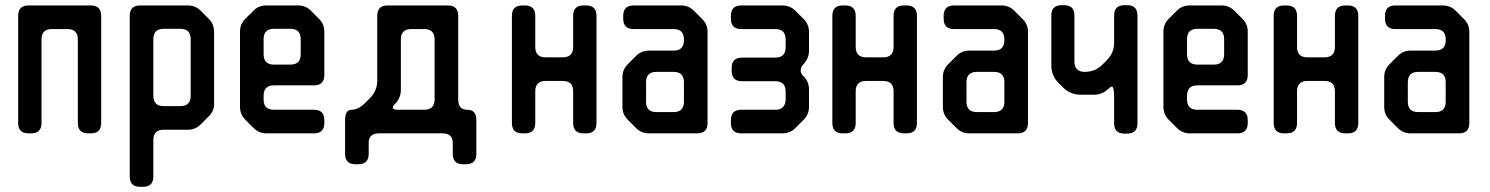

<svg xmlns="http://www.w3.org/2000/svg" viewBox="-20 -506 5743 740"><path d="M50 -32Q50 8 90 8H100Q140 8 140 -32V-354Q140 -394 180 -394H240Q280 -394 280 -354V-32Q280 8 320 8H330Q370 8 370 -32V-445Q370 -485 330 -485H90Q50 -485 50 -445Z M520 214H531Q571 214 571 174V34Q571 -6 611 -6H704Q733 -6 753 -26L785 -58Q807 -80 805 -108V-384Q805 -413 785 -433L753 -465Q733 -485 704 -485H520Q480 -485 480 -445V174Q480 214 520 214ZM571 -137V-355Q571 -395 611 -395H675Q715 -395 715 -355V-137Q715 -97 675 -97H611Q571 -97 571 -137Z M957 -13Q978 8 1006 8H1190Q1230 8 1230 -32V-43Q1230 -83 1190 -83H1036Q996 -83 996 -123V-137Q996 -177 1036 -177H1190Q1230 -177 1230 -217V-384Q1230 -413 1210 -433L1178 -465Q1158 -485 1129 -485H1006Q977 -485 957 -465L925 -433Q905 -413 905 -384V-94Q905 -65 925 -45ZM996 -297V-355Q996 -395 1036 -395H1099Q1139 -395 1139 -355V-297Q1139 -257 1099 -257H1036Q996 -257 996 -297Z M1310 87Q1310 127 1350 127H1361Q1401 127 1401 87V44Q1401 8 1441 8H1685Q1725 8 1725 44V87Q1725 127 1765 127H1776Q1816 127 1816 87V-43Q1816 -83 1781 -83Q1746 -83 1746 -123V-445Q1746 -485 1706 -485H1474Q1434 -485 1434 -445V-196Q1434 -156 1406 -128L1387 -109Q1361 -83 1335 -83Q1310 -83 1310 -43ZM1494 -92Q1494 -96 1497.5 -100Q1501 -104 1503 -106Q1525 -128 1525 -160V-354Q1525 -394 1565 -394H1615Q1655 -394 1655 -354V-123Q1655 -83 1615 -83H1512Q1494 -83 1494 -92Z M1953 -32Q1953 8 1993 8H2003Q2043 8 2043 -32V-154Q2043 -194 2083 -194H2149Q2189 -194 2189 -154V-32Q2189 8 2229 8H2239Q2279 8 2279 -32V-445Q2279 -485 2239 -485H2229Q2189 -485 2189 -445V-325Q2189 -285 2149 -285H2083Q2043 -285 2043 -325V-445Q2043 -485 2003 -485H1993Q1953 -485 1953 -445Z M2432 -12Q2452 8 2481 8H2667Q2707 8 2707 -32V-383Q2707 -412 2687 -432L2654 -465Q2634 -485 2605 -485H2422Q2382 -485 2382 -445V-434Q2382 -394 2422 -394H2576Q2616 -394 2616 -354V-351Q2616 -311 2576 -311H2481Q2452 -311 2432 -291L2400 -259Q2379 -238 2379 -210V-94Q2379 -65 2399 -45ZM2470 -114V-189Q2470 -229 2510 -229H2576Q2616 -229 2616 -189V-114Q2616 -74 2576 -74H2510Q2470 -74 2470 -114Z M2797 -32Q2797 8 2837 8H2996Q3025 8 3045 -12L3078 -45Q3098 -65 3098 -94V-161Q3098 -191 3078 -211L3076 -213Q3066 -223 3066 -235Q3066 -248 3078 -260Q3098 -282 3098 -310V-383Q3098 -412 3078 -432L3045 -465Q3025 -485 2996 -485H2837Q2797 -485 2797 -445V-434Q2797 -394 2837 -394H2968Q3008 -394 3008 -354V-324Q3008 -284 2968 -284H2840Q2800 -284 2800 -244V-233Q2800 -193 2840 -193H2968Q3008 -193 3008 -153V-123Q3007 -83 2968 -83H2837Q2797 -83 2797 -43Z M3188 -32Q3188 8 3228 8H3238Q3278 8 3278 -32V-154Q3278 -194 3318 -194H3384Q3424 -194 3424 -154V-32Q3424 8 3464 8H3474Q3514 8 3514 -32V-445Q3514 -485 3474 -485H3464Q3424 -485 3424 -445V-325Q3424 -285 3384 -285H3318Q3278 -285 3278 -325V-445Q3278 -485 3238 -485H3228Q3188 -485 3188 -445Z M3667 -12Q3687 8 3716 8H3902Q3942 8 3942 -32V-383Q3942 -412 3922 -432L3889 -465Q3869 -485 3840 -485H3657Q3617 -485 3617 -445V-434Q3617 -394 3657 -394H3811Q3851 -394 3851 -354V-351Q3851 -311 3811 -311H3716Q3687 -311 3667 -291L3635 -259Q3614 -238 3614 -210V-94Q3614 -65 3634 -45ZM3705 -114V-189Q3705 -229 3745 -229H3811Q3851 -229 3851 -189V-114Q3851 -74 3811 -74H3745Q3705 -74 3705 -114Z M4077 -169Q4105 -141 4145 -141H4197Q4229 -141 4252 -164Q4260 -172 4265 -172Q4274 -172 4274 -132V-31Q4274 9 4314 9H4324Q4364 9 4364 -31V-446Q4364 -486 4324 -486H4314Q4274 -486 4274 -446V-342Q4274 -302 4246 -274L4229 -257Q4201 -229 4161 -229Q4121 -229 4121 -269V-446Q4121 -486 4081 -486H4072Q4032 -486 4032 -446V-254Q4032 -214 4060 -186Z M4516 -13Q4537 8 4565 8H4749Q4789 8 4789 -32V-43Q4789 -83 4749 -83H4595Q4555 -83 4555 -123V-137Q4555 -177 4595 -177H4749Q4789 -177 4789 -217V-384Q4789 -413 4769 -433L4737 -465Q4717 -485 4688 -485H4565Q4536 -485 4516 -465L4484 -433Q4464 -413 4464 -384V-94Q4464 -65 4484 -45ZM4555 -297V-355Q4555 -395 4595 -395H4658Q4698 -395 4698 -355V-297Q4698 -257 4658 -257H4595Q4555 -257 4555 -297Z M4889 -32Q4889 8 4929 8H4939Q4979 8 4979 -32V-154Q4979 -194 5019 -194H5085Q5125 -194 5125 -154V-32Q5125 8 5165 8H5175Q5215 8 5215 -32V-445Q5215 -485 5175 -485H5165Q5125 -485 5125 -445V-325Q5125 -285 5085 -285H5019Q4979 -285 4979 -325V-445Q4979 -485 4939 -485H4929Q4889 -485 4889 -445Z M5368 -12Q5388 8 5417 8H5603Q5643 8 5643 -32V-383Q5643 -412 5623 -432L5590 -465Q5570 -485 5541 -485H5358Q5318 -485 5318 -445V-434Q5318 -394 5358 -394H5512Q5552 -394 5552 -354V-351Q5552 -311 5512 -311H5417Q5388 -311 5368 -291L5336 -259Q5315 -238 5315 -210V-94Q5315 -65 5335 -45ZM5406 -114V-189Q5406 -229 5446 -229H5512Q5552 -229 5552 -189V-114Q5552 -74 5512 -74H5446Q5406 -74 5406 -114Z"/></svg>

Font: WD-XL Lubrifont TC
Style: Regular
Weight: 400
Designer: [WD-XL Lubrifont] Copyright 2020-2022 (c) NightFurySL2001, Skr-ZERO; [ZCOOL QingKe HuangYou] Copyright 2018-2022 (c) The
Version: Version 2.001;hotconv 1.1.1;makeotfexe 2.6.0